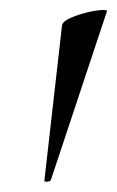

<svg xmlns="http://www.w3.org/2000/svg" viewBox="-20 -660 232 381"><path d="M68 -301 103 -609Q104 -617 118 -623.5Q132 -630 149.5 -634.5Q167 -639 180.5 -640Q194 -641 192 -637L81 -303Q80 -300 74 -299.5Q68 -299 68 -301Z"/></svg>

Font: Cormorant Infant Light Medium
Style: Italic
Weight: 500
Italic angle: -10°
Version: Version 4.001